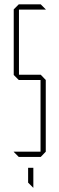

<svg xmlns="http://www.w3.org/2000/svg" viewBox="-20 -720 273 881"><path d="M67 -676V-700H167L190 -677V-676ZM66 0 43 -23V-24H166V0ZM66 -353 43 -376V-377H166V-353ZM43 -377V-677L66 -700H67V-377ZM166 0V-377H167L190 -353V-24L167 0ZM132 141 109 118V50H133V141Z"/></svg>

Font: Foldit Thin
Style: Regular
Weight: 100
Designer: Sophia Tai
Foundry: Sophia Tai
Version: Version 1.003